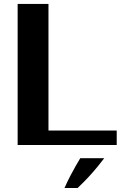

<svg xmlns="http://www.w3.org/2000/svg" viewBox="-20 -737 665 976"><path d="M69.7 0V-716.9H226.4V-10.4L96.8 -73.5H573.3V0ZM374.4 218.7Q404.2 190.8 430.6 162.2Q457 133.6 477.3 108.6Q497.5 83.6 509.8 67.3H388Q377.7 84.6 365.4 105.7Q353.2 126.9 338.7 154.5Q324.2 182 307.8 218.7Z"/></svg>

Font: Russolo 10pt ExtraLight
Style: Regular
Weight: 200
Designer: Micah Stupak-Hahn
Version: Version 1.000